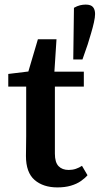

<svg xmlns="http://www.w3.org/2000/svg" viewBox="-20 -804 434 836"><path d="M353 -784Q376 -784 385 -773Q394 -762 394 -743Q394 -729 389 -706.5Q384 -684 376.5 -659Q369 -634 362 -611L339 -545H299L302 -770Q316 -778 328.5 -781Q341 -784 353 -784ZM158 -427V-492H345V-427ZM230 12Q168 12 130.5 -20.5Q93 -53 93 -125Q93 -146 93.5 -166.5Q94 -187 94 -211V-427H16V-482L139 -497L95 -464L145 -633H226L215 -463L219 -453V-135Q219 -97 235 -80.5Q251 -64 279 -64Q296 -64 310.5 -69Q325 -74 337 -82L361 -41Q350 -28 332 -15.5Q314 -3 288.5 4.5Q263 12 230 12Z"/></svg>

Font: Source Serif 4 SemiBold
Style: Regular
Weight: 600
Designer: Frank Grießhammer
Foundry: Adobe Systems Incorporated
Version: Version 4.004;hotconv 1.0.116;makeotfexe 2.5.65601